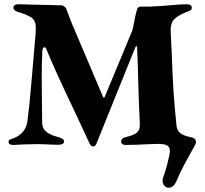

<svg xmlns="http://www.w3.org/2000/svg" viewBox="-20 -678 961 902"><path d="M744 171Q744 160 748 151Q756 131 767 88.5Q778 46 778 32Q778 13 765.5 5.5Q753 -2 722 -2L662 0Q645 1 620.5 2Q596 3 570 3Q561 3 555 -1Q549 -5 549 -12Q549 -29 571 -34Q610 -43 624 -55.5Q638 -68 637 -97Q633 -163 629 -309Q628 -367 624 -456Q624 -461 621 -461Q618 -461 615 -454L433 -3Q428 10 418 10Q408 10 402 -1Q380 -50 360.5 -90.5Q341 -131 326 -164Q237 -350 197 -449Q194 -456 189 -456Q181 -456 179 -440Q176 -388 176 -316L177 -200Q178 -165 178 -104Q178 -76 196 -60Q214 -44 254 -34Q281 -27 281 -13Q281 -6 273.5 -2Q266 2 257 2Q227 2 197 0L154 -1Q125 -1 89.5 0.5Q54 2 43 3Q20 3 20 -12Q20 -18 24.5 -21Q29 -24 36 -26Q43 -28 47 -30Q72 -40 88.5 -60Q105 -80 109 -109Q117 -166 128.5 -301.5Q140 -437 143 -470L147 -516Q148 -522 148 -550Q148 -585 122 -599Q94 -614 70 -620Q43 -627 43 -642Q43 -658 69 -658L143 -656Q260 -653 268 -653Q275 -653 282.5 -647Q290 -641 292 -635Q309 -588 320 -562L464 -223Q466 -219 468.5 -219Q471 -219 472 -223L603 -538Q617 -613 624 -634Q628 -647 641 -647H686Q716 -648 739 -650Q762 -652 777 -653Q829 -658 855 -658Q881 -658 881 -642Q881 -634 875.5 -630Q870 -626 858 -622Q851 -620 845.5 -617Q840 -614 837 -613Q805 -598 792.5 -580.5Q780 -563 782 -527Q788 -400 787 -421Q791 -315 795 -251Q799 -187 809 -89Q811 -65 827 -52.5Q843 -40 878 -33Q893 -30 897.5 -22Q902 -14 900 -6Q897 4 872 47Q868 54 847 93Q826 132 811 168Q797 204 773 204Q760 204 752 194.5Q744 185 744 171Z"/></svg>

Font: EB Garamond ExtraBold
Style: Regular
Weight: 800
Designer: Georg Duffner and Octavio Pardo
Foundry: Georg Duffner
Version: Version 1.000